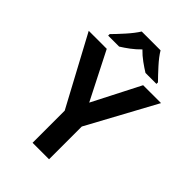

<svg xmlns="http://www.w3.org/2000/svg" viewBox="-269 -1044 1153 1153"><g transform="rotate(45 307.0 -468.0)"><path d="M307 -411 462 -714H614L377 -278V0H237V-273L0 -714H153ZM388 -936H228Q207 -902 169 -859.5Q131 -817 103 -789V-776H196Q222 -792 251.5 -814Q281 -836 307 -863Q333 -836 363.5 -814Q394 -792 420 -776H513V-789Q486 -816 447 -859Q408 -902 388 -936Z"/></g></svg>

Font: Noto Sans UI
Style: Bold
Weight: 700
Designer: Monotype Design Team
Foundry: Monotype Imaging Inc.
Version: Version 1.901